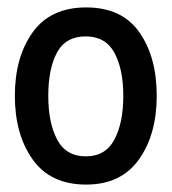

<svg xmlns="http://www.w3.org/2000/svg" viewBox="-20 -489 462 517"><path d="M402 -231Q402 -127 354 -59.5Q306 8 212 8Q116 8 68 -59.5Q20 -127 20 -231Q20 -335 68 -402Q116 -469 212 -469Q308 -469 355 -402.5Q402 -336 402 -231ZM312 -231Q312 -303 288 -347Q264 -391 211 -391Q157 -391 133.5 -347.5Q110 -304 110 -231Q110 -158 134 -113Q158 -68 211 -68Q264 -68 288 -113Q312 -158 312 -231Z"/></svg>

Font: Cambay Devanagari
Style: Regular
Weight: 700
Designer: Pooja Saxena
Foundry: Pooja Saxena
Version: Version 1.095;PS 001.095;hotconv 1.0.70;makeotf.lib2.5.58329